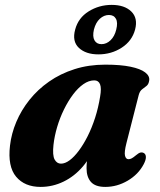

<svg xmlns="http://www.w3.org/2000/svg" viewBox="-20 -740 646 774"><path d="M489.8 -163.4Q480.4 -126.5 483.9 -112.3Q487.4 -98.2 498 -98.2Q504.6 -98.2 511.2 -101.8Q517.8 -105.4 527.9 -113.9Q538.7 -123.1 545.7 -124.9Q552.7 -126.8 559.4 -123.3Q567.7 -119 568.1 -107.4Q568.6 -95.8 559.3 -78Q537.7 -36.8 494.7 -11.6Q451.8 13.5 404.4 13.5Q364.4 13.5 346.6 -6.5Q328.9 -26.5 328.9 -61.8Q328.9 -74 330.2 -87.6Q331.5 -101.3 334.3 -117.5Q337.1 -133.7 341.8 -153Q346.5 -172.3 353.2 -195.7L365.7 -163.3Q348.2 -108.8 314.2 -69Q280.2 -29.2 236.2 -7.9Q192.2 13.5 143.8 13.5Q79.5 13.5 45 -27.6Q10.5 -68.7 20.3 -152.9Q25.8 -201.3 45.7 -248.5Q65.6 -295.8 98.9 -337.5Q132.2 -379.3 177.8 -411.1Q223.4 -443 280.5 -461.2Q337.5 -479.4 404.4 -479.4Q466.3 -479.4 506.3 -471Q546.4 -462.6 565.1 -448.2Q583.9 -433.9 581.5 -416.1Q579.5 -400.5 570.7 -393.6Q562 -386.7 552.7 -379.8Q543.5 -372.9 539.2 -356.9ZM195.6 -156.1Q191 -113.6 200.2 -96.9Q209.5 -80.3 225.7 -80.3Q242.3 -80.3 260.7 -93.9Q279.2 -107.6 297.8 -132.6Q316.5 -157.6 333.4 -191.1Q350.3 -224.7 363.4 -265.2Q376.4 -305.7 383.5 -350Q389.6 -384.6 383.3 -400.3Q377 -416 360.1 -416Q338 -416 316.1 -400.7Q294.2 -385.4 274.3 -358.9Q254.4 -332.3 237.9 -298.7Q221.4 -265.1 210.5 -228.4Q199.6 -191.7 195.6 -156.1ZM376.6 -520.8Q325.9 -520.8 297.9 -547.1Q270 -573.4 283 -620.8Q295.5 -668.1 337.5 -694.2Q379.5 -720.3 430.2 -720.3Q482 -720.3 509.3 -693.6Q536.7 -666.9 524.6 -620.8Q512.2 -574.6 470.5 -547.7Q428.9 -520.8 376.6 -520.8ZM419 -679.6Q399.2 -679.6 382.5 -664.4Q365.9 -649.2 358.6 -620.8Q352.2 -592.8 360.9 -577.4Q369.6 -562 389.1 -562Q409.4 -562 425.7 -577.8Q442.1 -593.6 448.6 -620.8Q455.8 -649.2 447.3 -664.4Q438.9 -679.6 419 -679.6Z"/></svg>

Font: Fraunces Wonky
Style: Italic
Weight: 900
Italic angle: -16°
Version: Version 1.000;[b76b70a41]